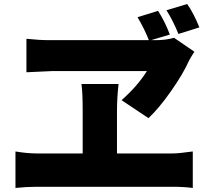

<svg xmlns="http://www.w3.org/2000/svg" viewBox="-20 -888 1040 940"><path d="M956.1 -753.9 853.5 -721.7Q828.1 -785.2 794.9 -837.9L896.5 -868.2Q928.7 -822.3 956.1 -753.9ZM552.7 -136.7H823.2Q855.5 -136.7 923.8 -146.5V32.2Q878.9 26.4 823.2 26.4H163.1Q109.4 26.4 55.7 32.2V-146.5Q112.3 -136.7 163.1 -136.7H384.8V-341.8Q384.8 -435.5 378.9 -476.6H560.5Q552.7 -411.1 552.7 -340.8ZM719.7 -691.4H744.1Q793 -691.4 832 -703.1L931.6 -634.8Q910.2 -601.6 904.3 -588.9Q876 -525.4 817.4 -441.9Q758.8 -358.4 707 -309.6L575.2 -397.5Q654.3 -467.8 699.2 -540H234.4L109.4 -534.2V-698.2Q170.9 -691.4 221.7 -691.4H709Q685.5 -750 653.3 -803.7L753.9 -835Q788.1 -781.2 811.5 -718.8Z"/></svg>

Font: GenEi Gothic M Heavy
Style: Regular
Weight: 800
Designer: o_tamon (Modified); [Source Han Sans]
Ryoko NISHIZUKA  (kana & ideographs); Paul D. Hunt (Latin, Greek & Cyrillic); Wenl
Version: Version 1.1a;Original Version 1.004